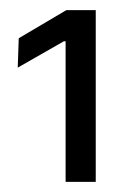

<svg xmlns="http://www.w3.org/2000/svg" viewBox="-20 -722 252 379"><path d="M169 -363H109.5V-640.5H106L15 -588.5L17 -646.5L111 -702H169Z"/></svg>

Font: Anek Malayalam Medium
Style: Regular
Weight: 400
Version: Version 1.003